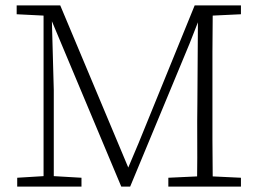

<svg xmlns="http://www.w3.org/2000/svg" viewBox="-20 -694 967 714"><path d="M44 0V-33L142 -39V-636L42 -641V-674H204L457 -71L495 -161L704 -674H876V-641L771 -636Q770 -569 770 -501Q770 -433 770 -365V-310Q770 -242 770 -174Q770 -106 771 -38L876 -33V0H606V-33L713 -38Q714 -107 713.5 -175.5Q713 -244 714 -311L716 -611L685 -532L464 0H431L173 -615L180 -359V-39L283 -33V0Z"/></svg>

Font: Source Serif 4 SmText Light
Style: Regular
Weight: 300
Designer: Frank Grießhammer
Foundry: Adobe
Version: Version 4.005;hotconv 1.1.0;makeotfexe 2.6.0